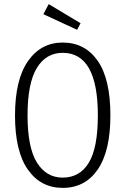

<svg xmlns="http://www.w3.org/2000/svg" viewBox="-20 -903 610 934"><path d="M517 -342Q517 -168 455.5 -78.5Q394 11 285 11Q178 11 115.5 -78Q53 -167 53 -341Q53 -515 116 -605.5Q179 -696 285 -696Q393 -696 455 -607.5Q517 -519 517 -342ZM114 -341Q114 -186 159.5 -112.5Q205 -39 285 -39Q368 -39 412 -111.5Q456 -184 456 -342Q456 -646 285 -646Q204 -646 159 -572Q114 -498 114 -341ZM217 -883 372 -790 355 -758 191 -834Z"/></svg>

Font: Fira Sans Extra Condensed Light
Style: Regular
Weight: 300
Width: 1
Designer: Carrois Corporate & Edenspiekermann AG
Foundry: Carrois Corporate GbR & Edenspiekermann AG
Version: Version 4.203